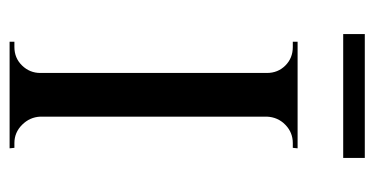

<svg xmlns="http://www.w3.org/2000/svg" viewBox="-210 -570 780 400"><g transform="rotate(90 180.0 -370.0)"><path d="M223 -600V0H132V-600ZM135 -64V0H67V-10Q67 -10 72.5 -10Q78 -10 78 -10Q101 -10 116.5 -26Q132 -42 132 -64ZM221 -64H223Q224 -42 240 -26Q256 -10 278 -10Q278 -10 283 -10Q288 -10 288 -10L289 0H221ZM221 -536V-600H289L288 -590Q288 -590 283 -590Q278 -590 278 -590Q256 -590 240 -574.5Q224 -559 223 -536ZM135 -536H132Q132 -559 116.5 -574.5Q101 -590 78 -590Q78 -590 72.5 -590Q67 -590 67 -590V-600H135ZM51 -740H309V-695H51Z"/></g></svg>

Font: Cinzel Eorzea
Style: Regular
Weight: 500
Designer: Natanael Gama
Version: Version 2.000